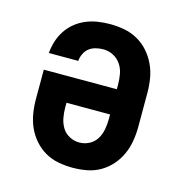

<svg xmlns="http://www.w3.org/2000/svg" viewBox="-87 -618 673 706"><g transform="rotate(15 250.0 -265.0)"><path d="M250 8Q223 8 196 3Q169 -2 145.5 -15.5Q122 -29 104 -49.5Q86 -70 75 -94.5Q64 -119 59.5 -146Q55 -173 55 -200V-313H333V-330Q333 -350 329.5 -370Q326 -390 315 -406.5Q304 -423 286 -432.5Q268 -442 248 -442Q234 -442 219.5 -438.5Q205 -435 194 -426.5Q183 -418 176.5 -404.5Q170 -391 169 -377H57Q59 -400 66 -422.5Q73 -445 86 -464.5Q99 -484 117 -498.5Q135 -513 156.5 -522Q178 -531 201.5 -534.5Q225 -538 248 -538Q275 -538 302 -533Q329 -528 353 -514.5Q377 -501 395 -480.5Q413 -460 424.5 -435.5Q436 -411 440.5 -384Q445 -357 445 -330V-200Q445 -173 440.5 -146Q436 -119 425 -94.5Q414 -70 396 -49.5Q378 -29 354.5 -15.5Q331 -2 304 3Q277 8 250 8ZM250 -88Q270 -88 288 -97.5Q306 -107 316 -124Q326 -141 329.5 -160.5Q333 -180 333 -200V-217H167V-200Q167 -180 170.5 -160.5Q174 -141 184 -124Q194 -107 212 -97.5Q230 -88 250 -88Z"/></g></svg>

Font: Iosevka Slab
Style: Bold
Weight: 700
Monospace: yes
Designer: Belleve Invis
Foundry: Belleve Invis
Version: Version 11.1.1; ttfautohint (v1.8.3)